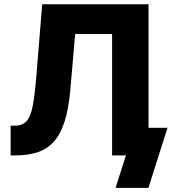

<svg xmlns="http://www.w3.org/2000/svg" viewBox="-20 -748 826 924"><path d="M31.2 0V-143.1H50.8Q88.4 -143.1 108.2 -165.3Q127.9 -187.5 137.7 -239.3Q147.5 -291 154.8 -379.9L183.1 -727.5H694.8V0H519.5V-584.5H341.8L318.4 -315.9Q310.1 -220.2 289.3 -158.4Q268.6 -96.7 235.4 -62.3Q202.1 -27.8 156.5 -13.9Q110.8 0 52.7 0ZM536.1 156.2 585.9 0H542.5V-132.8H786.1L694.3 156.2Z"/></svg>

Font: Inter Extra Bold
Style: Regular
Weight: 800
Designer: Rasmus Andersson
Foundry: rsms
Version: Version 4.000;git-3c8e0fc